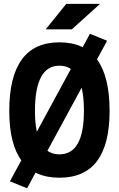

<svg xmlns="http://www.w3.org/2000/svg" viewBox="-20 -926 626 1011"><path d="M122.6 65.4 32.2 28.8 453.6 -748 543.9 -711.4ZM293 9.8Q28.8 9.8 28.8 -341.8Q28.8 -703.1 293 -703.1Q557.1 -703.1 557.1 -341.8Q557.1 9.8 293 9.8ZM293 -113.3Q421.9 -113.3 421.9 -341.8Q421.9 -580.1 293 -580.1Q164.1 -580.1 164.1 -341.8Q164.1 -113.3 293 -113.3ZM220.7 -771.5 329.1 -905.8H506.8L358.4 -771.5Z"/></svg>

Font: Cascadia Code
Style: Regular
Weight: 400
Monospace: yes
Designer: Aaron Bell
Foundry: Saja Typeworks
Version: Version 2106.017